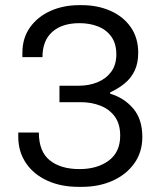

<svg xmlns="http://www.w3.org/2000/svg" viewBox="-20 -716 640 746"><path d="M285 10Q216 10 163 -14.5Q110 -39 80.5 -83Q51 -127 51 -184V-201H131Q131 -127 173.5 -93Q216 -59 289 -59Q358 -59 402.5 -92Q447 -125 447 -189Q447 -234 426.5 -262.5Q406 -291 371 -305Q336 -319 294 -319H211V-383H287Q326 -383 359 -396.5Q392 -410 412 -437Q432 -464 432 -505Q432 -546 413 -573Q394 -600 361.5 -613Q329 -626 289 -626Q221 -626 183 -592Q145 -558 145 -494H67V-511Q67 -568 96.5 -609.5Q126 -651 176 -673.5Q226 -696 288 -696H298Q359 -696 409 -674Q459 -652 488 -610.5Q517 -569 517 -511Q517 -470 503 -441Q489 -412 464.5 -392Q440 -372 408 -357V-352Q462 -336 497.5 -294.5Q533 -253 533 -184Q533 -125 502 -81.5Q471 -38 418 -14Q365 10 298 10Z"/></svg>

Font: Chivo Mono Light
Style: Regular
Weight: 300
Monospace: yes
Designer: Hector Gatti
Foundry: Omnibus-Type
Version: Version 1.008